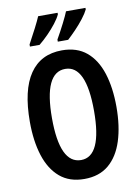

<svg xmlns="http://www.w3.org/2000/svg" viewBox="-101 -1003 785 1079"><g transform="rotate(-10 291.5 -463.0)"><path d="M539 -358Q539 -248 512.5 -165Q486 -82 431.5 -36Q377 10 292 10Q207 10 152.5 -36.5Q98 -83 71.5 -166Q45 -249 45 -359Q45 -540 108 -632Q171 -724 292 -724Q377 -724 431.5 -678.5Q486 -633 512.5 -550.5Q539 -468 539 -358ZM171 -358Q171 -98 292 -98Q411 -98 411 -358Q411 -618 292 -618Q171 -618 171 -358ZM464 -927Q454 -906 432 -877.5Q410 -849 384 -822Q358 -795 337 -776H278V-788Q302 -830 323.5 -872.5Q345 -915 353 -936H464ZM305 -927Q295 -905 274 -878Q253 -851 226.5 -824Q200 -797 174 -776H119V-788Q143 -832 164 -873Q185 -914 194 -936H305Z"/></g></svg>

Font: Noto Sans Bengali ExtraCondensed SemiBold
Style: Regular
Weight: 600
Width: 2
Designer: Joana Ranito - Universal Thirst; Jelle Bosma - Monotype Design Team
Foundry: Universal Thirst ehf.
Version: Version 3.000; ttfautohint (v1.8.4.7-5d5b)